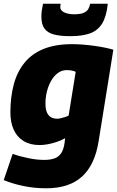

<svg xmlns="http://www.w3.org/2000/svg" viewBox="-38 -795 632 1035"><path d="M-18 176 30 35Q69 48 114.5 57.5Q160 67 200 67Q231 67 254 59.5Q277 52 291 32Q305 12 310 -24L313 -50Q292 -38 266.5 -29.5Q241 -21 217.5 -17Q194 -13 176 -13Q125 -13 89.5 -34.5Q54 -56 36 -95.5Q18 -135 18 -189Q18 -271 36 -339Q54 -407 93.5 -456Q133 -505 196.5 -531Q260 -557 351 -557Q378 -557 409.5 -554.5Q441 -552 473 -547.5Q505 -543 531 -537.5Q557 -532 573 -527L494 -36Q474 93 404.5 156.5Q335 220 211 220Q148 220 89.5 208Q31 196 -18 176ZM370 -408Q361 -412 349.5 -414.5Q338 -417 321 -417Q295 -417 274 -401.5Q253 -386 238 -360Q223 -334 215 -302Q207 -270 207 -236Q207 -195 223 -175Q239 -155 270 -155Q279 -155 289 -157.5Q299 -160 311 -163.5Q323 -167 332 -172ZM341 -600Q290 -600 255 -608.5Q220 -617 202.5 -640Q185 -663 185 -706Q185 -722 187.5 -739.5Q190 -757 194 -775H289Q288 -769 287.5 -765Q287 -761 287 -757Q287 -744 297 -735.5Q307 -727 324 -722.5Q341 -718 360 -718Q396 -718 413.5 -726Q431 -734 438 -746.5Q445 -759 448 -775H543Q536 -706 512.5 -668Q489 -630 447 -615Q405 -600 341 -600Z"/></svg>

Font: Georama ExtraBold
Style: Italic
Weight: 800
Italic angle: -9°
Version: Version 1.001